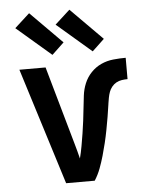

<svg xmlns="http://www.w3.org/2000/svg" viewBox="-55 -825 659 869"><g transform="rotate(-5 275.0 -390.5)"><path d="M340 0H210L44 -530H163L263 -177Q268 -159 273 -141Q278 -123 282 -106Q289 -133 294 -161.5Q299 -190 303.5 -218Q308 -246 311.5 -274.5Q315 -303 318 -331.5Q321 -360 324.5 -388.5Q328 -417 339 -443.5Q350 -470 370 -491Q390 -512 416 -524Q442 -536 471 -539Q500 -542 528 -542V-445Q515 -445 501.5 -443Q488 -441 476.5 -434.5Q465 -428 456.5 -417.5Q448 -407 443.5 -394.5Q439 -382 436.5 -368.5Q434 -355 432 -342V-341Q428 -312 423 -282.5Q418 -253 412.5 -224Q407 -195 400 -166Q393 -137 385 -109Q377 -81 366.5 -53Q356 -25 340 0ZM382 -584 225 -719 293 -781 437 -636ZM199 -584 42 -719 110 -781 254 -636Z"/></g></svg>

Font: Lode Term
Style: Bold
Weight: 700
Monospace: yes
Designer: Belleve Invis
Foundry: Belleve Invis
Version: Version 29.2.0